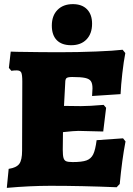

<svg xmlns="http://www.w3.org/2000/svg" viewBox="-20 -900 643 930"><path d="M588 -215Q571 -127 560 -9L545 7Q377 0 224 0Q126 0 13 10L22 -82Q60 -88 73.5 -106.5Q87 -125 87 -170L88 -505Q88 -538 83 -548.5Q78 -559 61 -559Q47 -559 35 -557L23 -571L32 -650Q52 -650 63 -649Q185 -647 265 -647Q359 -647 445.5 -650.5Q532 -654 574 -659L587 -643Q579 -602 572.5 -545Q566 -488 564 -444L426 -435L428 -472Q428 -495 420.5 -506.5Q413 -518 392.5 -522.5Q372 -527 330 -527Q309 -527 302.5 -522Q296 -517 296 -500L290 -387L372 -386Q412 -386 482 -392L494 -378L480 -263Q384 -266 360 -266Q339 -266 285 -260L284 -175Q284 -148 287.5 -135.5Q291 -123 300.5 -119Q310 -115 332 -115Q377 -115 399 -123Q421 -131 431.5 -152.5Q442 -174 448 -221L576 -230ZM231 -776Q231 -824 258.5 -852Q286 -880 333 -880Q377 -880 401.5 -855Q426 -830 426 -785Q426 -737 399 -709Q372 -681 325 -681Q279 -681 255 -705.5Q231 -730 231 -776Z"/></svg>

Font: Alegreya SC Black
Style: Regular
Weight: 900
Designer: Juan Pablo del Peral
Foundry: Huerta Tipografica
Version: Version 2.007; ttfautohint (v1.6)